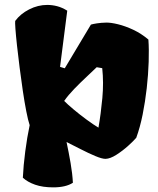

<svg xmlns="http://www.w3.org/2000/svg" viewBox="-20 -767 657 796"><path d="M595.2 -603Q598.1 -563 596.4 -510.5Q594.7 -458 588.4 -401.6Q582 -345.2 571.3 -291.7Q560.5 -238.3 544.9 -195.8Q534.7 -183.6 511.7 -162.8Q488.8 -142.1 462.9 -125.5Q437 -108.9 417.5 -108.4Q402.8 -108.4 375.5 -119.9Q348.1 -131.3 316.2 -147.7Q284.2 -164.1 255.9 -178.2Q265.1 -134.8 272.7 -90.8Q280.3 -46.9 282.2 -9.3Q252.9 9.8 200.7 9.8Q157.2 9.8 125.7 -1.2Q94.2 -12.2 74.7 -30.3Q77.1 -81.1 84.7 -139.4Q92.3 -197.8 103 -248Q96.2 -268.1 88.9 -305.9Q81.5 -343.8 74.5 -391.1Q67.4 -438.5 61.3 -487.3Q55.2 -536.1 50.5 -578.1Q45.9 -620.1 43.9 -647.9Q42 -675.8 43 -680.2Q64.5 -709.5 100.8 -728Q137.2 -746.6 175.8 -746.6Q196.8 -746.6 217.3 -741.2Q237.8 -735.8 258.8 -722.7L229 -489.7L248.5 -483.9L356.9 -665Q364.7 -667.5 382.1 -670.2Q399.4 -672.9 420.4 -673.3Q439 -673.8 469 -666.5Q499 -659.2 532.5 -643.6Q565.9 -627.9 595.2 -603ZM388.2 -237.8Q398.4 -295.9 404.3 -360.4Q410.2 -424.8 403.8 -484.4L380.9 -488.3Q363.8 -471.7 338.6 -448.2Q313.5 -424.8 288.3 -398.9Q263.2 -373 246.1 -348.6Q259.3 -335 284.9 -313.5Q310.5 -292 339.1 -271Q367.7 -250 388.2 -237.8Z"/></svg>

Font: Fruktur
Style: Regular
Weight: 400
Designer: Viktoriya Grabowska, Eben Sorkin
Foundry: Viktoriya Grabowska
Version: Version 1.008; ttfautohint (v1.8.4.7-5d5b)